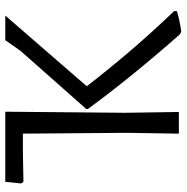

<svg xmlns="http://www.w3.org/2000/svg" viewBox="-10 -670 690 709"><g transform="rotate(-90 334.5 -316.0)"><path d="M631 -641 370 -340Q503 -168 648 -17L647 -7Q617 2 572 9L562 4Q404 -175 286 -336V-342L501 -585L540 -641ZM276 -641 272 -200 275 0H195L198 -193L195 -576H130L17 -574L11 -582L17 -641Z"/></g></svg>

Font: Alegreya Sans SC
Style: Regular
Weight: 400
Designer: Juan Pablo del Peral
Foundry: Huerta Tipografica
Version: Version 2.007